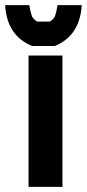

<svg xmlns="http://www.w3.org/2000/svg" viewBox="-68 -727 338 747"><path d="M43 0V-511H175V0ZM-48 -707H46Q53 -665 61 -656Q69 -647 77 -643H125Q142 -652 147 -667Q153 -688 156 -707H250Q243 -588 145 -548H57Q-41 -588 -48 -707Z"/></svg>

Font: Jockey One
Style: Regular
Weight: 400
Designer: TypeTogether
Foundry: TypeTogether
Version: Version 1.002